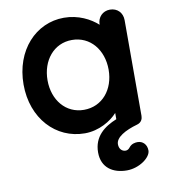

<svg xmlns="http://www.w3.org/2000/svg" viewBox="-85 -617 803 907"><g transform="rotate(-10 317.0 -164.0)"><path d="M155 -267C155 -362 214 -435 301 -435C389 -435 448 -362 448 -267C448 -172 389 -100 301 -100C214 -100 155 -172 155 -267ZM567 142C567 112 547 94 523 94C513 94 494 96 482 112C476 120 469 124 461 124C445 124 430 112 430 88C430 55 476 29 536 12C557 6 563 -11 563 -25V-484C563 -520 538 -545 503 -545C468 -545 443 -519 443 -484V-483C408 -515 351 -545 282 -545C147 -545 40 -431 40 -267C40 -104 147 10 286 10C354 10 413 -26 443 -60V-30C384 -6 331 33 331 110C331 184 385 217 451 217C511 217 567 175 567 142Z"/></g></svg>

Font: Hotpoint
Style: Bold
Weight: 700
Designer: Andrew Paglinawan, Luciano Perondi, Riccardo Olocco
Foundry: CAST Cooperativa Anonima Servizi Tipografici
Version: Version 1.000;PS 2.1;hotconv 16.6.51;makeotf.lib2.5.65220